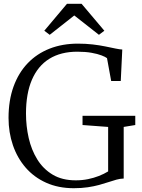

<svg xmlns="http://www.w3.org/2000/svg" viewBox="-20 -981 746 1012"><path d="M369 11Q287.5 11 223.5 -17.8Q159.5 -46.5 115.2 -97.5Q71 -148.5 48 -215.8Q25 -283 25 -359.5Q25 -451.5 51.2 -524.2Q77.5 -597 125.8 -647.5Q174 -698 241.2 -724.5Q308.5 -751 391 -751Q431.5 -751 468.2 -746.8Q505 -742.5 535.5 -736.2Q566 -730 588.8 -725.2Q611.5 -720.5 624.5 -720L616.5 -554H566L544 -674.5Q536 -681 515.2 -689Q494.5 -697 462.2 -702.8Q430 -708.5 387.5 -708.5Q300.5 -708.5 240.2 -671.2Q180 -634 148.5 -561.2Q117 -488.5 117 -382.5Q117 -316.5 131.2 -253.8Q145.5 -191 176.5 -140.8Q207.5 -90.5 257.5 -60.5Q307.5 -30.5 379 -30.5Q413.5 -30.5 444 -36.8Q474.5 -43 501.2 -53.5Q528 -64 550 -77.5V-312L415 -322V-370.5H693V-322L632 -312V-40Q613 -39.5 593.5 -34Q574 -28.5 551.5 -21Q529 -13.5 502.5 -6.2Q476 1 443 6Q410 11 369 11ZM242 -797.5 213.5 -819 333 -961H410L530 -819L501.5 -797.5L371.5 -899.5Z"/></svg>

Font: Merriweather 48pt Light
Style: Regular
Weight: 300
Version: Version 2.100